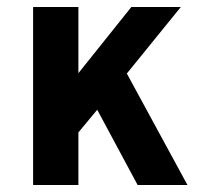

<svg xmlns="http://www.w3.org/2000/svg" viewBox="-20 -531 588 551"><path d="M259 -216 205 -151V0H75V-511H205V-321L357 -511H499L344 -320L518 0H375Z"/></svg>

Font: OVRPSS Recut ExtraBold
Style: Regular
Weight: 800
Designer: Giant Group
Foundry: Giant Group
Version: Version 1.001;hotconv 1.0.109;makeotfexe 2.5.65596